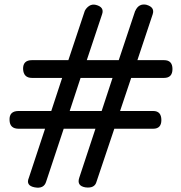

<svg xmlns="http://www.w3.org/2000/svg" viewBox="-20 -829 817 865"><path d="M188 -11Q178 23 136 15Q95 7 110 -28L183 -249H64Q24 -249 23 -288Q21 -329 64 -329H211L260 -478H124Q86 -478 84 -518Q83 -558 124 -558H288L362 -780Q369 -794 382 -802.5Q395 -811 412 -807Q451 -797 440 -765L371 -558H515L589 -780V-779Q605 -816 642 -807H641Q678 -796 668 -765L599 -558H719Q757 -558 757 -518Q757 -478 719 -478H571L521 -329H670Q707 -329 707 -288Q707 -249 670 -249H495L415 -11Q407 21 364 15Q325 8 337 -28L410 -249H267ZM294 -329H438L487 -478H343Z"/></svg>

Font: Gugi
Style: Regular
Weight: 400
Designer: HBKIM, TJKIM
Foundry: TAE System & Typefaces Co.
Version: Version 3.00